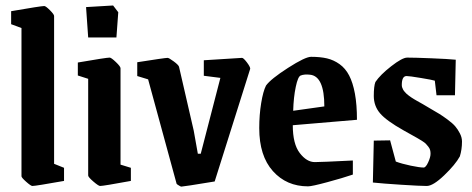

<svg xmlns="http://www.w3.org/2000/svg" viewBox="-20 -675 1739 707"><path d="M99.1 9.8Q93.8 9.8 76.4 -5.6Q59.1 -21 59.1 -25.9V-571.8L21 -585.9V-633.8Q130.9 -652.8 143.1 -652.8Q148.4 -652.8 163.8 -637.5Q179.2 -622.1 179.2 -616.2V-71.8L215.8 -57.1V-8.8Q111.3 9.8 99.1 9.8Z M304.7 -537.1 296.9 -648.9 396.5 -654.8 415.5 -629.9 408.7 -537.1ZM348.6 9.8Q342.8 9.8 323.7 -6.6Q304.7 -22.9 304.7 -28.8V-384.8L266.6 -397V-444.8Q371.6 -462.9 383.8 -462.9Q389.6 -462.9 406.7 -446.5Q423.8 -430.2 423.8 -423.8V-68.8L461.9 -57.1V-8.8Q360.8 9.8 348.6 9.8Z M647.5 12.2Q646 12.2 641.8 9.8Q637.7 7.3 633.8 4.9L630.4 2L525.4 -382.8L485.4 -395V-445.8Q587.4 -461.9 597.2 -461.9Q602.1 -461.9 619.6 -449Q637.2 -436 639.2 -429.2L693.4 -193.8L708.5 -108.9H719.2L791.5 -388.2L730.5 -396V-453.1Q862.3 -461.9 871.1 -461.9Q876.5 -461.9 888.9 -445.6Q901.4 -429.2 901.4 -421.9L770.5 -6.8Q655.3 12.2 647.5 12.2Z M1114.3 11.2Q1035.2 11.2 984.9 -44.9Q934.6 -101.1 934.6 -203.1Q934.6 -252 941.7 -295.2Q948.7 -338.4 959.5 -359.9Q977.1 -384.3 1040.5 -425Q1104 -465.8 1125.5 -465.8Q1159.2 -465.8 1184.1 -460Q1209 -454.1 1230.5 -438.7Q1252 -423.3 1265.6 -397.2Q1279.3 -371.1 1286.9 -330.3Q1294.4 -289.6 1294.4 -233.9L1058.1 -213.9Q1058.1 -145 1083.7 -111.6Q1109.4 -78.1 1139.2 -78.1Q1162.1 -78.1 1279.3 -84V-32.2Q1242.2 -19.5 1185.3 -4.2Q1128.4 11.2 1114.3 11.2ZM1059.6 -267.1 1174.3 -283.2Q1174.3 -394.5 1121.6 -399.9Q1100.6 -402.3 1087.4 -397Q1077.1 -393.6 1069.1 -355.2Q1061 -316.9 1059.6 -267.1Z M1551.3 9.8Q1528.3 9.8 1459 5.4Q1389.6 1 1353 -2.9L1356.4 -157.2L1416.5 -158.2L1437.5 -80.1Q1460 -71.8 1492.7 -64.9Q1525.4 -58.1 1540 -58.1Q1547.9 -58.1 1556.6 -77.1Q1565.4 -96.2 1565.4 -108.9Q1565.4 -116.7 1563.7 -122.8Q1562 -128.9 1556.9 -135.3Q1551.8 -141.6 1547.9 -145.8Q1543.9 -149.9 1533.2 -156.7Q1522.5 -163.6 1515.6 -167.2Q1508.8 -170.9 1492.4 -180.2Q1476.1 -189.5 1466.3 -194.8Q1402.8 -230.5 1379.6 -257.6Q1356.4 -284.7 1356.4 -321.8Q1356.4 -357.4 1362.3 -373Q1379.9 -399.4 1420.7 -431.2Q1461.4 -462.9 1479.5 -462.9Q1506.8 -462.9 1568.1 -460.4Q1629.4 -458 1658.2 -455.1L1655.3 -324.2H1587.4L1581.1 -377.9Q1572.3 -380.9 1529.8 -387.9Q1487.3 -395 1477.1 -395Q1459.5 -395 1459.5 -361.8Q1459.5 -357.4 1460.9 -353Q1462.4 -348.6 1464.4 -345Q1466.3 -341.3 1470.2 -336.9Q1474.1 -332.5 1477.1 -329.6Q1480 -326.7 1485.8 -322.5Q1491.7 -318.4 1495.1 -315.9Q1498.5 -313.5 1505.6 -309.3Q1512.7 -305.2 1515.6 -303.5Q1518.6 -301.8 1526.1 -297.6Q1533.7 -293.5 1536.1 -292Q1542.5 -288.1 1564.7 -275.1Q1586.9 -262.2 1598.1 -255.4Q1609.4 -248.5 1627.9 -234.9Q1646.5 -221.2 1656 -210.2Q1665.5 -199.2 1673.3 -184.1Q1681.2 -168.9 1681.2 -153.8Q1681.2 -124.5 1673.3 -99.1Q1656.7 -68.8 1615.7 -29.5Q1574.7 9.8 1551.3 9.8Z"/></svg>

Font: Grenze SemiBold
Style: Regular
Weight: 600
Designer: Renata Polastri
Foundry: Omnibus-Type
Version: Version 1.002;PS 001.002;hotconv 1.0.88;makeotf.lib2.5.64775